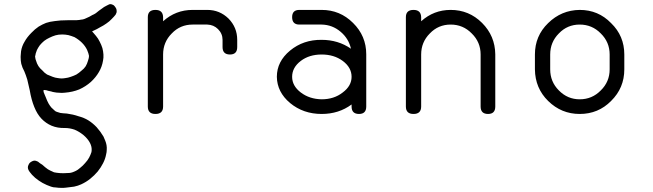

<svg xmlns="http://www.w3.org/2000/svg" viewBox="-20 -552 3165 930"><path d="M227 352C213 347.3 199.3 341.3 186 334C174 327.3 162 319 150 309C138.7 299 130 289.7 124 281C118 273 115 265.7 115 259C115 254.3 116 250.3 118 247C119.3 243 121.7 239.3 125 236C128.3 233.3 132 231 136 229C140 227 144 226 148 226C149.3 226 151.3 226.3 154 227C156.7 227.7 160 229 164 231L174 239C177.3 241 181 243.3 185 246C194.3 254.7 203.3 262 212 268C220 272.7 227.3 276.3 234 279C239.3 282.3 246.7 284.3 256 285C265.3 286.3 275.7 287 287 287C295.7 287 303.3 286.7 310 286C316.7 286 322 285.3 326 284C329.3 283.3 334 281.7 340 279C345.3 277 351 274 357 270C365 264 373 257.3 381 250C388.3 242.7 395.7 234.3 403 225C409.7 215.7 414.7 206.7 418 198C422 190 424 182.3 424 175C424.7 162.3 421.3 149.7 414 137C407.3 125 397.3 113.3 384 102C370 90.7 355.7 82 341 76C325.7 70.7 310 68 294 68C270.7 68.7 249.3 65 230 57C211.3 49 195 37.7 181 23C167 8.3 155.3 -10.7 146 -34C136.7 -56.7 129.3 -83.7 124 -115L118 -141C116 -149 114 -157.7 112 -167C109.3 -174.3 107 -181.3 105 -188C102.3 -194.7 100 -200.7 98 -206C91.3 -218 86.3 -230.3 83 -243C81 -253 80 -263.3 80 -274V-279C80 -283.7 80.3 -288 81 -292C81 -296 81.3 -300 82 -304C84.7 -320.7 90.3 -336 99 -350C107 -364.7 118 -379 132 -393C143.3 -405 155 -415 167 -423C179 -430.3 191 -436.3 203 -441C214.3 -445 228.7 -448 246 -450C263.3 -452.7 283.7 -454 307 -454H349C360.3 -454.7 368.7 -455.7 374 -457C378.7 -457 384.3 -458.3 391 -461C397.7 -463.7 405 -467 413 -471C417 -473 421.7 -475.7 427 -479C432.3 -481 438 -484 444 -488C449.3 -492.7 454.3 -496.7 459 -500C464.3 -503.3 469 -506.7 473 -510C476.3 -512.7 480 -515.3 484 -518C488 -520 492.3 -522.3 497 -525C500.3 -527 503.7 -528.7 507 -530C509.7 -531.3 512 -532 514 -532C518 -532 522 -531 526 -529C530 -527.7 533.3 -525 536 -521C538.7 -517.7 541 -514 543 -510C544.3 -506.7 545 -503 545 -499C545.7 -493.7 544 -487.7 540 -481C535.3 -475 529 -468 521 -460C513.7 -452 505 -444.7 495 -438C485.7 -431.3 475.7 -425.3 465 -420C461 -417.3 455.7 -414.3 449 -411C442.3 -407.7 434.7 -404 426 -400C428 -398 430.7 -395 434 -391C437.3 -387 441 -382.7 445 -378C452.3 -369.3 458.3 -360 463 -350C468.3 -340 472.7 -329.7 476 -319C478.7 -309 480.3 -298.7 481 -288C481.7 -278 481 -268 479 -258C475.7 -238 469 -219.7 459 -203C449 -185.7 436 -169.7 420 -155C403.3 -140.3 384.7 -128.3 364 -119C342.7 -110.3 319.3 -105 294 -103C289.3 -102.3 284.3 -102 279 -102C273 -102 267.7 -102.3 263 -103C257 -103 251 -103.7 245 -105C239 -105.7 233.3 -107 228 -109C222.7 -110.3 218 -111.3 214 -112C210.7 -113.3 207.3 -114.3 204 -115C200 -115.7 197 -116 195 -116H192C190 -114 190 -110 192 -104C194 -98.7 197.3 -90.7 202 -80C206 -69.3 210.3 -59.7 215 -51C219.7 -43 224.3 -36.3 229 -31C234.3 -25.7 239.3 -21 244 -17C248 -13 252 -10.7 256 -10C258.7 -8.7 264 -7 272 -5C280 -3.7 290.7 -2.7 304 -2C324 0.7 342.7 5 360 11C378 15.7 394 22.3 408 31C422 39.7 435.3 50.7 448 64C460 77.3 471 92.3 481 109C484.3 116.3 487.3 123.3 490 130C492.7 136.7 494.7 143.7 496 151C497.3 159 497.7 166.7 497 174C497 181.3 496 188.7 494 196C491.3 210.7 486.3 225 479 239C472.3 252.3 463.7 265.7 453 279C442.3 291.7 430.3 303.3 417 314C403.7 324.7 389 333.7 373 341C363 345.7 351.7 349.3 339 352C326.3 354 313 355.7 299 357C295 357.7 291.3 358 288 358H277C267.7 358 258.7 357.3 250 356C242 356 234.3 354.7 227 352ZM323 -180C333 -183.3 342 -187 350 -191C358.7 -196.3 367 -202.7 375 -210C383 -216 389.7 -223 395 -231C399.7 -239 403.3 -247.7 406 -257L410 -271C410.7 -274.3 411 -277.3 411 -280V-282C410.3 -285.3 409.3 -289.3 408 -294C406.7 -298.7 404.7 -304 402 -310C396 -322.7 387.7 -334.3 377 -345C367 -355 355 -364 341 -372C331 -376 321 -379.3 311 -382C301 -384 291 -385 281 -385C275.7 -385 270 -384.7 264 -384C259.3 -382.7 254.3 -381.7 249 -381C238.3 -377.7 228.3 -373.7 219 -369C210.3 -365 202 -360 194 -354C186 -347.3 179 -340.3 173 -333C167.7 -325.7 163 -318 159 -310C156.3 -303.3 154.3 -297.7 153 -293C151.7 -288.3 151 -284.7 151 -282C150.3 -282 150 -281.7 150 -281V-280V-279C150 -277 150.3 -274.3 151 -271C151.7 -266.3 153 -261.7 155 -257C157 -249 160.7 -240.7 166 -232C170.7 -224.7 177 -217.7 185 -211C191.7 -203 199.3 -196.3 208 -191C216.7 -187 225.7 -183.3 235 -180C243.7 -176.7 251.7 -174.7 259 -174C266.3 -172.7 273 -172 279 -172C284.3 -172 290.7 -172.7 298 -174C305.3 -174.7 313.7 -176.7 323 -180Z M770 -36V-288C770 -328 784 -362 812 -390C839.3 -418.7 873 -433 913 -433H984C1004.7 -432.3 1022 -425 1036 -411C1050.7 -396.3 1058 -379 1058 -359V-324C1058 -300 1070 -288 1094 -288C1117.3 -288 1129 -300 1129 -324V-359C1129 -399 1115 -433.3 1087 -462C1058.3 -490 1024 -504 984 -504H913C858.3 -504 810.7 -485.7 770 -449V-469C769.3 -492.3 757 -504 733 -504C708.3 -504 696 -492.3 696 -469V-342V-288V-84V-36C696 -12 708.3 0 733 0C757.7 0 770 -12 770 -36Z M1538 -288C1578 -288 1612 -277.7 1640 -257C1668.7 -235.7 1683 -210 1683 -180C1683 -150.7 1668.7 -125.3 1640 -104C1612 -82 1578 -71 1538 -71C1498.7 -71.7 1465 -82.7 1437 -104C1409 -125.3 1395 -150.7 1395 -180C1395 -210 1409 -235.7 1437 -257C1464.3 -277.7 1498 -288 1538 -288ZM1754 -289C1754 -348.3 1732.7 -399 1690 -441C1648 -483 1597.3 -504 1538 -504H1430C1406.7 -504 1395 -492.3 1395 -469C1395 -445 1406.7 -433 1430 -433H1538C1572.7 -432.3 1603.3 -420.7 1630 -398C1656 -376 1672.7 -348.7 1680 -316C1638.7 -344.7 1591.3 -359 1538 -359C1478.7 -359.7 1427.7 -342.3 1385 -307C1342.3 -271.7 1321 -229.3 1321 -180C1321.7 -130.7 1343 -88.3 1385 -53C1427.7 -17.7 1478.7 0 1538 0C1593.3 0 1641.7 -15.3 1683 -46V-36C1683 -12 1695 0 1719 0C1742.3 0 1754 -12 1754 -36V-108V-180V-252V-288Z M2379 -36V-288V-289C2378.3 -348.3 2357 -399 2315 -441C2273 -483 2222.3 -504 2163 -504C2108.3 -504 2060.7 -485.7 2020 -449V-469C2019.3 -492.3 2007 -504 1983 -504C1958.3 -504 1946 -492.3 1946 -469V-188V-100V-36C1946 -12 1958.3 0 1983 0C2007.7 0 2020 -12 2020 -36V-288C2020 -328 2034 -362 2062 -390C2089.3 -418.7 2123 -433 2163 -433C2203 -433 2237 -418.7 2265 -390C2293.7 -362 2308 -328 2308 -288V-36C2308 -12 2320 0 2344 0C2367.3 0 2379 -12 2379 -36Z M3004 -288C3004 -348 2982.7 -398.7 2940 -440C2898.7 -482.7 2848 -504 2788 -504C2728.7 -503.3 2677.7 -482 2635 -440C2592.3 -398.7 2571 -348 2571 -288V-254V-233V-216C2571.7 -155.3 2593 -104.3 2635 -63C2677.7 -21 2728.7 0 2788 0C2848 0 2898.7 -21 2940 -63C2982.7 -105 3004 -156 3004 -216ZM2788 -433C2828 -433 2862 -418.7 2890 -390C2918.7 -362 2933 -328 2933 -288V-216C2933 -176 2918.7 -142 2890 -114C2862 -85.3 2828 -71 2788 -71C2748.7 -71 2715 -85.3 2687 -114C2659 -142 2645 -176 2645 -216V-288C2645 -328 2659 -362 2687 -390C2714.3 -418.7 2748 -433 2788 -433Z"/></svg>

Font: Semi-Coder
Style: Regular
Weight: 400
Version: 0.1000